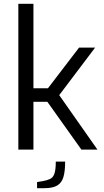

<svg xmlns="http://www.w3.org/2000/svg" viewBox="-20 -783 546 1005"><path d="M76 0V-763H155V-321H231L394 -534H478L290 -285L490 0H406L228 -250H155V0ZM174 202V170L204 165Q227 161 242.5 153.5Q258 146 265 125.5Q272 105 272 63H321Q321 113 312 143.5Q303 174 279.5 188Q256 202 212 202Z"/></svg>

Font: Exo Thin
Style: Regular
Weight: 400
Version: Version 2.000